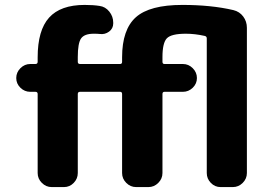

<svg xmlns="http://www.w3.org/2000/svg" viewBox="-20 -760 1094 780"><path d="M103 -387Q80 -387 63 -403.5Q46 -420 46 -443Q46 -466 63 -483Q80 -500 103 -500H124Q133 -500 133 -509V-527Q133 -637 179.5 -688.5Q226 -740 324 -740Q359 -740 384 -736Q408 -733 424 -713Q440 -693 440 -668V-665Q440 -644 423 -631.5Q406 -619 385 -622Q377 -623 361 -623Q323 -623 309.5 -604Q296 -585 296 -528V-509Q296 -500 305 -500H468Q476 -500 476 -509V-527Q476 -640 532 -690Q588 -740 721 -740Q838 -740 928 -719Q953 -713 968 -693Q983 -673 983 -647V-57Q983 -34 966 -17Q949 0 926 0H876Q853 0 836.5 -17Q820 -34 820 -57V-604Q820 -612 812 -614Q772 -623 735 -623Q676 -623 658 -604.5Q640 -586 640 -528V-509Q640 -500 648 -500H723Q746 -500 763 -483Q780 -466 780 -443Q780 -420 763 -403.5Q746 -387 723 -387H648Q640 -387 640 -378V-57Q640 -34 623 -17Q606 0 583 0H533Q510 0 493 -17Q476 -34 476 -57V-378Q476 -387 468 -387H305Q296 -387 296 -378V-57Q296 -34 279.5 -17Q263 0 240 0H190Q167 0 150 -17Q133 -34 133 -57V-378Q133 -387 124 -387Z"/></svg>

Font: Rounded Mplus 1c ExtraBold
Style: Regular
Weight: 800
Version: Version 1.059.20150529